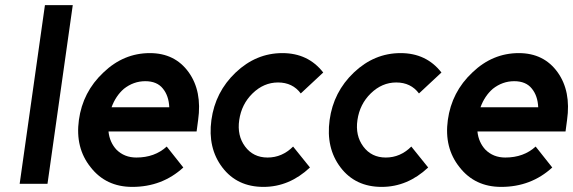

<svg xmlns="http://www.w3.org/2000/svg" viewBox="-20 -720 2245 752"><path d="M156 -700 57 0H166L265 -700Z M750 -205 756 -250Q772 -363 719 -437Q665 -512 567 -512Q464 -512 385 -436Q304 -360 289 -250Q274 -141 335 -65Q395 12 498 12Q615 12 698 -64L633 -146Q586 -103 514 -103Q467 -103 436 -134Q423 -148 415 -166Q407 -184 405 -205ZM549 -402Q595 -402 618 -373Q641 -345 643 -300H417Q433 -344 465 -372Q503 -402 549 -402Z M1086 -512Q983 -512 903 -436Q823 -360 808 -250Q793 -140 851 -64Q909 12 1012 12Q1113 12 1194 -64L1128 -146Q1085 -103 1028 -103Q972 -103 940 -146Q908 -189 917 -250Q926 -312 969 -354Q1013 -397 1069 -397Q1126 -397 1158 -354L1246 -436Q1187 -512 1086 -512Z M1549 -512Q1446 -512 1366 -436Q1286 -360 1271 -250Q1256 -140 1314 -64Q1372 12 1475 12Q1576 12 1657 -64L1591 -146Q1548 -103 1491 -103Q1435 -103 1403 -146Q1371 -189 1380 -250Q1389 -312 1432 -354Q1476 -397 1532 -397Q1589 -397 1621 -354L1709 -436Q1650 -512 1549 -512Z M2195 -205 2201 -250Q2217 -363 2164 -437Q2110 -512 2012 -512Q1909 -512 1830 -436Q1749 -360 1734 -250Q1719 -141 1780 -65Q1840 12 1943 12Q2060 12 2143 -64L2078 -146Q2031 -103 1959 -103Q1912 -103 1881 -134Q1868 -148 1860 -166Q1852 -184 1850 -205ZM1994 -402Q2040 -402 2063 -373Q2086 -345 2088 -300H1862Q1878 -344 1910 -372Q1948 -402 1994 -402Z"/></svg>

Font: Unageo
Style: SemiBold-Italic
Weight: 600
Designer: Richard Sepsi
Foundry: Richard Sepsi
Version: Version 2.000